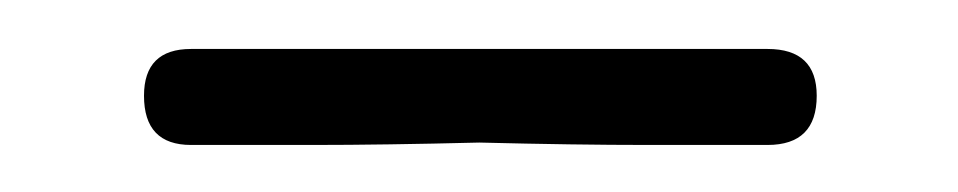

<svg xmlns="http://www.w3.org/2000/svg" viewBox="-20 -660 399 80"><path d="M179.7 -600.6Q139.6 -599.6 110.4 -599.6Q80.1 -599.6 59.6 -599.6Q40 -599.6 40 -620.1Q40 -639.6 59.6 -639.6Q80.1 -639.6 110.4 -639.6Q139.6 -639.6 179.7 -639.6Q219.7 -639.6 250 -639.6Q280.3 -639.6 299.8 -639.6Q320.3 -639.6 320.3 -620.1Q320.3 -599.6 299.8 -599.6Q280.3 -599.6 250 -599.6Q219.7 -599.6 179.7 -600.6Z"/></svg>

Font: Demofont
Style: Regular
Weight: 400
Version: Version 1.0